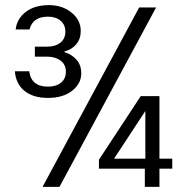

<svg xmlns="http://www.w3.org/2000/svg" viewBox="-20 -729 720 749"><path d="M41 -614Q46 -656 80.5 -682.5Q115 -709 171 -709Q223 -709 259 -680Q295 -651 295 -608Q295 -578 278 -557Q261 -536 231 -528V-526Q260 -517 278.5 -496Q297 -475 297 -443Q297 -403 261.5 -375Q226 -347 167 -347Q110 -347 76 -374Q42 -401 38 -451H94Q102 -391 167 -391Q199 -391 218 -406.5Q237 -422 237 -449Q237 -477 216.5 -492.5Q196 -508 164 -508H116V-547H164Q196 -547 215.5 -562.5Q235 -578 235 -606Q235 -632 216.5 -648Q198 -664 167 -664Q108 -664 95 -614ZM589 -700 212 0H146L523 -700ZM652 -71H602V0H545V-71H366V-106L529 -354H602V-110H652ZM547 -296 425 -110H547Z"/></svg>

Font: Poppins-tnum Light
Style: Regular
Weight: 300
Designer: Ninad Kale (Devanagari), Jonny Pinhorn (Latin)
Foundry: Indian Type Foundry
Version: Version 4.004